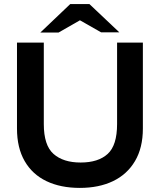

<svg xmlns="http://www.w3.org/2000/svg" viewBox="-20 -908 781 938"><path d="M370 10Q276 10 207 -23Q138 -56 100.5 -121Q63 -186 63 -280V-700H194V-302Q194 -198 241.5 -156Q289 -114 374 -114Q460 -114 506 -156Q552 -198 552 -302V-700H678V-280Q678 -186 639.5 -121Q601 -56 532 -23Q463 10 370 10ZM177 -749 323 -888H417L390 -820L266 -749ZM474 -750 351 -820 323 -888H417L563 -750Z"/></svg>

Font: REM Medium Medium
Style: Regular
Weight: 500
Version: Version 1.005;gftools[0.9.28]